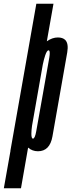

<svg xmlns="http://www.w3.org/2000/svg" viewBox="-96 -805 381 1025"><path d="M-75.5 200 -40 0H-40.5L98 -785H189.5L154 -584.5Q183 -605 213 -605Q238.5 -605 252 -592Q271 -573 263 -525.5Q249 -446.5 223.5 -301Q198 -156 184 -76.8Q170 2.5 106.5 2.5Q76.5 2.5 54 -17L16 200ZM132.5 -460.5 75 -133.5Q71.5 -108 71.5 -91Q71.5 -65 80 -65Q90.5 -65 97.5 -104.5Q104.5 -144 132.5 -301Q160 -456.5 167 -496.5Q173 -532.5 165 -536Q164.5 -536.5 163.5 -536.5Q154.5 -536.5 145.5 -510Q138.5 -489.5 132.5 -460.5Z"/></svg>

Font: Anybody UltraCondensed Medium
Style: Italic
Weight: 500
Width: 1
Italic angle: -10°
Designer: Tyler Finck
Foundry: Etcetera Type Company
Version: Version 1.010; ttfautohint (v1.8.3) -l 8 -r 50 -G 200 -x 14 